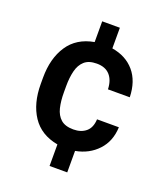

<svg xmlns="http://www.w3.org/2000/svg" viewBox="-140 -738 817 952"><g transform="rotate(20 268.5 -262.5)"><path d="M282.7 -90.8Q323.2 -90.8 348.9 -112.3Q374.5 -133.8 376.5 -178.2H491.7Q488.8 -103.5 443.6 -55.2Q398.4 -6.8 327.6 6.3V119.6H234.4V5.9Q143.6 -10.7 98.9 -78.1Q54.2 -145.5 54.2 -247.6V-280.8Q54.2 -382.8 99.1 -450.4Q144 -518.1 234.4 -534.2V-643.6H327.6V-534.7Q402.3 -522.5 445.8 -471.7Q489.3 -420.9 491.7 -336.4H376.5Q375 -383.8 351.1 -410.6Q327.1 -437.5 281.7 -437.5Q239.3 -437.5 216.6 -417Q193.8 -396.5 185.1 -361.1Q176.3 -325.7 176.3 -280.8V-247.6Q176.3 -202.1 184.8 -166.7Q193.4 -131.3 216.3 -111.1Q239.3 -90.8 282.7 -90.8Z"/></g></svg>

Font: Robert Sans
Style: Bold
Weight: 700
Designer: Christian Robertson (extended by Adam Twardoch)
Foundry: Google
Version: Version 12.135;April 2, 2019;FontCreator 11.5.0.2425 64-bit;